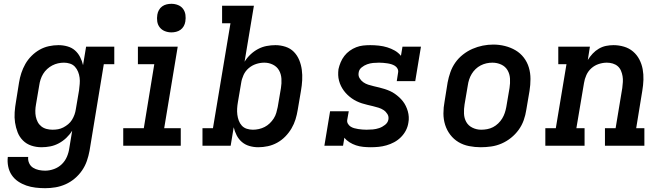

<svg xmlns="http://www.w3.org/2000/svg" viewBox="-20 -765 3490 1008"><path d="M217 223Q192 223 166.5 220Q141 217 118 209Q95 201 75 187.5Q55 174 41.5 154Q28 134 23 109Q18 84 21 59H128Q126 76 133 91.5Q140 107 153.5 115.5Q167 124 183.5 127.5Q200 131 217 131Q240 131 263.5 122.5Q287 114 304.5 97Q322 80 331.5 57.5Q341 35 344 12L359 -79Q346 -58 328 -41Q310 -24 288.5 -12.5Q267 -1 244 3.5Q221 8 198 8Q170 8 144.5 -0.5Q119 -9 100.5 -27.5Q82 -46 72.5 -70.5Q63 -95 59 -121.5Q55 -148 57 -176Q59 -204 64 -232L80 -332Q84 -357 92 -381.5Q100 -406 113 -429Q126 -452 145.5 -471.5Q165 -491 188 -504Q211 -517 236.5 -522.5Q262 -528 287 -528Q311 -528 334 -521.5Q357 -515 373.5 -500.5Q390 -486 400.5 -465.5Q411 -445 416 -423L432 -520H580V-428H525L450 27Q445 54 436 80Q427 106 411 129.5Q395 153 372.5 172Q350 191 324 202.5Q298 214 271 218.5Q244 223 217 223ZM256 -84Q271 -84 285 -86.5Q299 -89 312.5 -96Q326 -103 338 -113Q350 -123 358 -136Q366 -149 371 -163Q376 -177 378 -191L395 -291Q397 -308 398.5 -324.5Q400 -341 398 -357Q396 -373 390 -388Q384 -403 373.5 -414.5Q363 -426 347.5 -431Q332 -436 316 -436Q300 -436 284.5 -432.5Q269 -429 254.5 -421.5Q240 -414 227.5 -402.5Q215 -391 206.5 -377Q198 -363 193 -347.5Q188 -332 186 -317L169 -217Q166 -201 165.5 -184.5Q165 -168 168 -153Q171 -138 178 -124.5Q185 -111 197 -101.5Q209 -92 224.5 -88Q240 -84 256 -84Q256 -84 256 -84Q256 -84 256 -84Z M627 0V-92H735L790 -428H704V-520H913L842 -92H929V0ZM880 -595Q862 -595 845.5 -601.5Q829 -608 818.5 -621.5Q808 -635 805.5 -652.5Q803 -670 806 -688Q808 -701 814.5 -712.5Q821 -724 831.5 -731.5Q842 -739 854.5 -742Q867 -745 880 -745Q898 -745 914.5 -738.5Q931 -732 941 -718.5Q951 -705 953.5 -687.5Q956 -670 953 -652Q951 -639 944.5 -627.5Q938 -616 927.5 -608.5Q917 -601 904.5 -598Q892 -595 880 -595Z M1336 8Q1312 8 1289.5 1.5Q1267 -5 1250 -19.5Q1233 -34 1222.5 -54.5Q1212 -75 1207 -97L1191 0H1043V-92H1098L1190 -643H1146V-735H1313L1264 -441Q1277 -462 1295 -479Q1313 -496 1334.5 -507.5Q1356 -519 1379.5 -523.5Q1403 -528 1426 -528Q1453 -528 1479 -519.5Q1505 -511 1523 -492.5Q1541 -474 1551 -449.5Q1561 -425 1564.5 -398.5Q1568 -372 1566.5 -344Q1565 -316 1560 -288L1543 -188Q1539 -163 1531.5 -138.5Q1524 -114 1510.5 -91Q1497 -68 1478 -48.5Q1459 -29 1435.5 -16Q1412 -3 1386.5 2.5Q1361 8 1336 8ZM1308 -84Q1323 -84 1339 -87.5Q1355 -91 1369.5 -98.5Q1384 -106 1396 -117.5Q1408 -129 1417 -143Q1426 -157 1430.5 -172.5Q1435 -188 1438 -203L1455 -303Q1459 -327 1457.5 -351.5Q1456 -376 1445 -395.5Q1434 -415 1413 -425.5Q1392 -436 1368 -436Q1368 -436 1368 -436Q1368 -436 1368 -436H1367Q1346 -436 1324.5 -429Q1303 -422 1285.5 -407Q1268 -392 1258.5 -371Q1249 -350 1246 -329L1229 -229Q1226 -212 1225 -195.5Q1224 -179 1226 -163Q1228 -147 1233.5 -132Q1239 -117 1249.5 -105.5Q1260 -94 1275.5 -89Q1291 -84 1308 -84Z M1926 8Q1907 8 1887 6Q1867 4 1849 -2Q1831 -8 1815 -18Q1799 -28 1788 -42L1781 0H1683L1713 -181H1811L1803 -136Q1801 -125 1806.5 -115.5Q1812 -106 1820.5 -100.5Q1829 -95 1839.5 -92Q1850 -89 1860.5 -87.5Q1871 -86 1882 -85Q1893 -84 1904 -84Q1921 -84 1937.5 -85.5Q1954 -87 1970.5 -92.5Q1987 -98 2001.5 -109.5Q2016 -121 2019 -137Q2022 -153 2014 -166Q2006 -179 1994 -187Q1982 -195 1967.5 -199.5Q1953 -204 1938.5 -207.5Q1924 -211 1909 -214.5Q1894 -218 1880 -222.5Q1866 -227 1852.5 -233.5Q1839 -240 1827 -248.5Q1815 -257 1804.5 -267Q1794 -277 1785.5 -288.5Q1777 -300 1770.5 -313Q1764 -326 1760 -341Q1756 -356 1755.5 -371Q1755 -386 1757 -402Q1761 -420 1768.5 -438Q1776 -456 1788 -471.5Q1800 -487 1816 -498.5Q1832 -510 1850 -517Q1868 -524 1886.5 -526Q1905 -528 1924 -528Q1946 -528 1969 -525.5Q1992 -523 2013 -516.5Q2034 -510 2052.5 -499.5Q2071 -489 2085 -472L2093 -520H2190L2160 -339H2063L2070 -384Q2072 -395 2067 -404.5Q2062 -414 2053 -419.5Q2044 -425 2034 -428Q2024 -431 2013.5 -432.5Q2003 -434 1992 -435Q1981 -436 1970 -436Q1954 -436 1938.5 -434.5Q1923 -433 1907.5 -427.5Q1892 -422 1878.5 -411Q1865 -400 1863 -384Q1860 -368 1867.5 -355Q1875 -342 1887 -333.5Q1899 -325 1913 -320.5Q1927 -316 1942 -312.5Q1957 -309 1971.5 -305.5Q1986 -302 2000 -297.5Q2014 -293 2027.5 -287Q2041 -281 2053 -272.5Q2065 -264 2075.5 -254.5Q2086 -245 2095 -233.5Q2104 -222 2110.5 -208.5Q2117 -195 2121 -181Q2125 -167 2126 -151.5Q2127 -136 2124 -121Q2121 -100 2111 -80.5Q2101 -61 2085 -45Q2069 -29 2049.5 -18.5Q2030 -8 2009 -2Q1988 4 1967.5 6Q1947 8 1926 8Z M2504 8Q2473 8 2442.5 2Q2412 -4 2387 -19Q2362 -34 2344 -57.5Q2326 -81 2317 -109.5Q2308 -138 2308 -169.5Q2308 -201 2314 -232L2330 -332Q2335 -359 2344.5 -386Q2354 -413 2370.5 -436.5Q2387 -460 2410.5 -478.5Q2434 -497 2460.5 -508.5Q2487 -520 2514.5 -525.5Q2542 -531 2570 -531Q2601 -531 2631 -523.5Q2661 -516 2686.5 -501Q2712 -486 2730 -462.5Q2748 -439 2756.5 -410.5Q2765 -382 2765 -350.5Q2765 -319 2760 -288L2743 -188Q2739 -161 2729.5 -134Q2720 -107 2703 -83.5Q2686 -60 2663 -41.5Q2640 -23 2613.5 -11.5Q2587 0 2559 4Q2531 8 2504 8ZM2506 -84Q2522 -84 2538 -87Q2554 -90 2568.5 -97.5Q2583 -105 2595.5 -117Q2608 -129 2616.5 -143Q2625 -157 2630 -172Q2635 -187 2638 -203L2655 -303Q2659 -328 2657.5 -352.5Q2656 -377 2644.5 -396.5Q2633 -416 2611.5 -426Q2590 -436 2565 -436Q2549 -436 2533.5 -432.5Q2518 -429 2503.5 -421.5Q2489 -414 2477 -402.5Q2465 -391 2456.5 -377Q2448 -363 2443 -347.5Q2438 -332 2436 -317L2419 -217Q2415 -193 2416 -168.5Q2417 -144 2428 -124.5Q2439 -105 2460.5 -94.5Q2482 -84 2506 -84Q2506 -84 2506 -84Q2506 -84 2506 -84Z M2843 0V-92H2898L2954 -428H2911V-520H3077L3066 -450Q3077 -468 3091.5 -483.5Q3106 -499 3124 -509.5Q3142 -520 3161.5 -524Q3181 -528 3201 -528Q3229 -528 3256 -520Q3283 -512 3303.5 -494.5Q3324 -477 3336.5 -453Q3349 -429 3354 -402Q3359 -375 3358 -346Q3357 -317 3352 -288L3320 -92H3363V0H3156V-92H3212L3247 -303Q3249 -319 3250 -334.5Q3251 -350 3248.5 -365Q3246 -380 3240 -394Q3234 -408 3223 -417.5Q3212 -427 3197 -431.5Q3182 -436 3166 -436Q3145 -436 3123.5 -429Q3102 -422 3085 -407Q3068 -392 3058.5 -371Q3049 -350 3046 -329L3006 -92H3049V0Z"/></svg>

Font: Iosevka Etoile SmBdObl
Style: Regular
Weight: 600
Italic angle: -9°
Designer: Belleve Invis
Foundry: Belleve Invis
Version: Version 15.5.2; ttfautohint (v1.8.4)